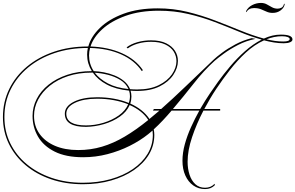

<svg xmlns="http://www.w3.org/2000/svg" viewBox="-70 -1018 2014 1309"><path d="M495 238Q377 238 277.5 204Q178 170 104.5 108Q31 46 -9.5 -37.5Q-50 -121 -50 -220Q-50 -323 -7 -411Q36 -499 114 -564Q192 -629 297.5 -665Q403 -701 527 -701Q530 -701 532 -701Q550 -768 611 -827.5Q672 -887 771.5 -924Q871 -961 1005 -961Q1111 -961 1208.5 -937Q1306 -913 1396 -878.5Q1486 -844 1569 -810Q1652 -776 1729 -755Q1757 -768 1786 -775Q1815 -782 1845 -782Q1924 -782 1924 -749Q1924 -737 1907.5 -730Q1891 -723 1864 -723Q1831 -723 1797.5 -728.5Q1764 -734 1730 -743Q1664 -713 1606 -659.5Q1548 -606 1497.5 -541Q1447 -476 1405 -413Q1383 -380 1362.5 -345.5Q1342 -311 1323 -275H1431V-264H1317Q1270 -174 1239.5 -83Q1209 8 1209 85Q1209 132 1222 172.5Q1235 213 1261.5 237.5Q1288 262 1328 262Q1368 262 1393 235L1395 244Q1370 271 1328 271Q1283 271 1248 246.5Q1213 222 1193.5 178.5Q1174 135 1174 78Q1174 24 1190 -34.5Q1206 -93 1232.5 -151.5Q1259 -210 1289 -264H1100Q1071 -230 1040.5 -197.5Q1010 -165 978 -136Q982 -117 982 -98Q982 -26 945.5 35Q909 96 843 141.5Q777 187 688 212.5Q599 238 495 238ZM973 -264 979 -275H1029Q1106 -343 1194 -427.5Q1282 -512 1387 -612Q1406 -630 1444 -658.5Q1482 -687 1534 -715Q1586 -743 1646 -758L1672 -753Q1608 -740 1553 -711.5Q1498 -683 1457 -653Q1416 -623 1393 -603Q1320 -537 1251 -449Q1182 -361 1109 -275H1295Q1328 -332 1360.5 -380Q1393 -428 1417 -461Q1453 -511 1499.5 -566Q1546 -621 1600 -669Q1654 -717 1714 -748Q1639 -769 1559.5 -802Q1480 -835 1393.5 -868Q1307 -901 1212 -923Q1117 -945 1013 -945Q884 -945 786.5 -910Q689 -875 628 -819.5Q567 -764 547 -701Q667 -697 760.5 -655.5Q854 -614 904 -540L897 -533Q848 -606 756.5 -647Q665 -688 544 -691Q537 -665 537 -640Q537 -582 569 -533Q601 -532 638 -525Q675 -518 711 -503.5Q747 -489 775 -466Q803 -443 817 -410Q840 -408 865 -408Q953 -408 1012.5 -437.5Q1072 -467 1102.5 -511.5Q1133 -556 1133 -601Q1133 -636 1114.5 -666Q1096 -696 1057.5 -714.5Q1019 -733 960 -733Q912 -733 870.5 -721Q829 -709 801 -688L793 -695Q823 -718 867 -730.5Q911 -743 960 -743Q1022 -743 1062.5 -723Q1103 -703 1123 -671.5Q1143 -640 1143 -603Q1143 -555 1111.5 -507.5Q1080 -460 1018 -429Q956 -398 864 -398Q841 -398 820 -400Q826 -381 826 -360Q826 -335 818 -312Q906 -272 949 -207Q981 -233 1017 -264ZM1852 -771Q1825 -771 1798.5 -765.5Q1772 -760 1747 -750Q1776 -743 1804.5 -739Q1833 -735 1861 -735Q1905 -735 1905 -752Q1905 -760 1891 -765.5Q1877 -771 1852 -771ZM-40 -220Q-40 -123 0 -41Q40 41 112 101Q184 161 281.5 194.5Q379 228 495 228Q597 228 684 203.5Q771 179 835.5 135Q900 91 936 31.5Q972 -28 972 -98Q972 -113 970 -128Q955 -115 940 -103Q885 -59 814 -23.5Q743 12 662.5 33Q582 54 497 54Q379 54 302.5 15.5Q226 -23 189 -87Q152 -151 152 -228Q152 -288 180 -343Q208 -398 261 -440.5Q314 -483 388.5 -508Q463 -533 556 -533Q524 -585 524 -645Q524 -668 529 -691H527Q405 -691 301.5 -656Q198 -621 121.5 -557.5Q45 -494 2.5 -408Q-40 -322 -40 -220ZM162 -228Q162 -158 199.5 -105.5Q237 -53 304.5 -24Q372 5 463 5Q548 5 625.5 -18Q703 -41 780 -86.5Q857 -132 941 -200Q900 -264 814 -302Q794 -256 747 -223Q700 -190 639 -172Q578 -154 516 -153Q372 -153 372 -243Q372 -293 433 -324Q494 -355 592 -355Q653 -355 707.5 -345Q762 -335 808 -316Q816 -338 816 -362Q816 -382 810 -400Q719 -409 657.5 -442Q596 -475 563 -523Q559 -523 556 -523Q466 -523 393.5 -499Q321 -475 269.5 -433.5Q218 -392 190 -339Q162 -286 162 -228ZM576 -522Q608 -480 665 -449.5Q722 -419 806 -411Q789 -449 751 -472.5Q713 -496 666 -508Q619 -520 576 -522ZM382 -243Q382 -163 516 -163Q577 -163 636 -181Q695 -199 740 -231Q785 -263 804 -307Q760 -325 706 -335Q652 -345 592 -345Q498 -345 440 -316.5Q382 -288 382 -243ZM1609 -935 1607 -941Q1621 -969 1649.5 -983.5Q1678 -998 1709 -998Q1732 -998 1749.5 -988Q1767 -978 1784.5 -968.5Q1802 -959 1823 -959Q1836 -959 1849 -965.5Q1862 -972 1867 -994L1871 -988Q1866 -964 1843 -947Q1820 -930 1789 -930Q1766 -930 1747.5 -938.5Q1729 -947 1709 -955Q1689 -963 1662 -963Q1626 -963 1609 -935Z"/></svg>

Font: Ballet 16pt
Style: Regular
Weight: 400
Designer: Maximiliano R. Sproviero
Foundry: Omnibus-Type
Version: Version 1.100; ttfautohint (v1.8.3)